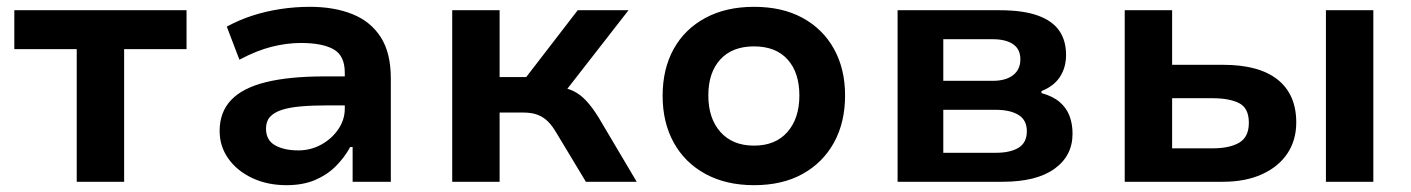

<svg xmlns="http://www.w3.org/2000/svg" viewBox="-20 -533 4137 563"><path d="M205 0V-389H22V-503H527V-389H344V0Z M820 10Q764 10 719.5 -11Q675 -32 649.5 -68Q624 -104 624 -149Q624 -204 657.5 -239.5Q691 -275 759.5 -292Q828 -309 933 -309H1010V-224H942Q896 -224 862 -221Q828 -218 805.5 -210.5Q783 -203 771.5 -190Q760 -177 760 -156Q760 -122 786.5 -107Q813 -92 855 -92Q891 -92 922 -109Q953 -126 972 -154Q991 -182 991 -214V-320Q991 -370 958 -388.5Q925 -407 862 -407Q821 -407 777 -396Q733 -385 682 -358L645 -455Q682 -475 721 -487.5Q760 -500 802.5 -506.5Q845 -513 889 -513Q960 -513 1013.5 -491.5Q1067 -470 1096.5 -424Q1126 -378 1126 -303V0H1014V-102H1007Q990 -71 964.5 -45.5Q939 -20 903.5 -5Q868 10 820 10Z M1306 0V-503H1445V-307H1523L1674 -503H1823L1626 -250L1612 -279Q1641 -276 1661.5 -266Q1682 -256 1699.5 -237Q1717 -218 1735 -189L1847 0H1698L1613 -141Q1601 -162 1588 -175.5Q1575 -189 1557.5 -196Q1540 -203 1514 -203H1445V0Z M2191 10Q2109 10 2048.5 -23Q1988 -56 1955.5 -115Q1923 -174 1923 -252Q1923 -331 1955.5 -389.5Q1988 -448 2048.5 -480.5Q2109 -513 2191 -513Q2274 -513 2333.5 -480.5Q2393 -448 2425.5 -389.5Q2458 -331 2458 -253Q2458 -174 2425.5 -115Q2393 -56 2333.5 -23Q2274 10 2191 10ZM2191 -106Q2254 -106 2289 -146Q2324 -186 2324 -253Q2324 -320 2289.5 -358.5Q2255 -397 2191 -397Q2127 -397 2092 -358.5Q2057 -320 2057 -253Q2057 -186 2092.5 -146Q2128 -106 2191 -106Z M2612 0V-503H2911Q2980 -503 3023 -487.5Q3066 -472 3086 -443Q3106 -414 3106 -372Q3106 -335 3088 -307.5Q3070 -280 3034 -266V-260Q3067 -251 3087 -234Q3107 -217 3116 -193.5Q3125 -170 3125 -141Q3125 -76 3072 -38Q3019 0 2920 0ZM2746 -85H2900Q2943 -85 2967 -100Q2991 -115 2991 -148Q2991 -181 2966.5 -196Q2942 -211 2900 -211H2746ZM2746 -296H2891Q2929 -296 2950.5 -312.5Q2972 -329 2972 -359Q2972 -389 2950.5 -403.5Q2929 -418 2891 -418H2746Z M3278 0V-503H3417V-343H3566Q3672 -343 3726.5 -299.5Q3781 -256 3781 -174Q3781 -122 3755 -83Q3729 -44 3680.5 -22Q3632 0 3566 0ZM3417 -98H3535Q3585 -98 3613.5 -114.5Q3642 -131 3642 -173Q3642 -216 3613.5 -230.5Q3585 -245 3535 -245H3417ZM3868 0V-503H4007V0Z"/></svg>

Font: Nunito Sans 6pt
Style: Bold
Weight: 700
Version: Version 3.101;gftools[0.9.27]